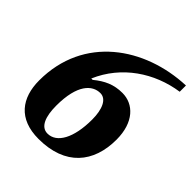

<svg xmlns="http://www.w3.org/2000/svg" viewBox="-185 -762 892 892"><g transform="rotate(45 261.0 -316.0)"><path d="M213 14C389 14 472 -90 472 -240C472 -354 411 -413 338 -413C282 -413 241 -394 197 -358H188C248 -498 378 -584 522 -605V-646C262 -636 23 -473 23 -181C23 -66 81 14 213 14ZM225 -33C181 -33 162 -82 162 -154C162 -293 214 -340 266 -340C306 -340 326 -292 326 -226C326 -104 285 -33 225 -33Z"/></g></svg>

Font: STIX Two Text
Style: Bold Italic
Weight: 700
Italic angle: -12°
Designer: Ross Mills, John Hudson & Paul Hanslow, Tiro Typeworks Ltd; with prior portions MicroPress Inc. and Coen Hoffman, Elsevi
Foundry: Tiro Typeworks Ltd
Version: Version 2.13 b171